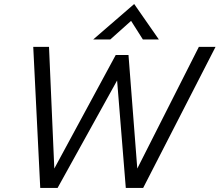

<svg xmlns="http://www.w3.org/2000/svg" viewBox="-20 -919 1074 939"><path d="M436 -726.1 636.2 -899.4 756.8 -726.1H678.7L621.1 -816.9L519.5 -726.1ZM176.8 0 142.6 -689.9H219.7L245.6 -94.7L545.9 -649.9H608.4L651.4 -94.7L952.6 -689.9H1034.2L680.2 0H595.2L552.7 -525.4L261.7 0Z"/></svg>

Font: HK Grotesk Italic
Style: Regular
Weight: 400
Italic angle: -13°
Designer: Alfredo Marco Pradil and Stefan Peev
Foundry: Hanken Design Co.
Version: Version 1.000;PS 001.000;hotconv 1.0.88;makeotf.lib2.5.64775